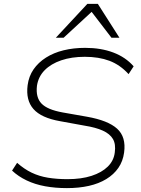

<svg xmlns="http://www.w3.org/2000/svg" viewBox="-20 -959 726 987"><path d="M324 8Q264 8 212 -1.5Q160 -11 117 -31.5Q74 -52 42 -82L68 -122Q104 -90 142.5 -71.5Q181 -53 226.5 -45.5Q272 -38 327 -38Q398 -38 450.5 -55Q503 -72 534 -102.5Q565 -133 570 -175Q576 -218 560.5 -244.5Q545 -271 508.5 -287.5Q472 -304 415 -313L289 -336Q192 -353 152 -398.5Q112 -444 122 -521Q128 -567 152.5 -602.5Q177 -638 216.5 -663Q256 -688 307 -700.5Q358 -713 418 -713Q499 -713 562.5 -689Q626 -665 667 -618L641 -578Q597 -626 542.5 -646.5Q488 -667 416 -667Q348 -667 295 -649Q242 -631 209.5 -598Q177 -565 170 -518Q163 -458 193.5 -426.5Q224 -395 302 -381L427 -359Q535 -340 582 -297.5Q629 -255 618 -175Q612 -130 588.5 -96Q565 -62 526.5 -38.5Q488 -15 437 -3.5Q386 8 324 8ZM267 -765 429 -939H483L594 -765H553L451 -898L307 -765Z"/></svg>

Font: Nunito Sans 10pt SemiExpanded ExtraLight
Style: Italic
Weight: 250
Width: 6
Italic angle: -9°
Designer: Vernon Adams
Foundry: Vernon Adams
Version: Version 3.101;gftools[0.9.27]